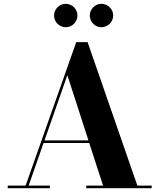

<svg xmlns="http://www.w3.org/2000/svg" viewBox="-20 -985 834 1005"><path d="M450 -903.5C450 -870 477.5 -842.5 511 -842.5C544.5 -842.5 572.5 -870 572.5 -903.5C572.5 -937.5 544.5 -965 511 -965C477.5 -965 450 -937.5 450 -903.5ZM263 -903.5C263 -870 290.5 -842.5 324 -842.5C357.5 -842.5 385.5 -870 385.5 -903.5C385.5 -937.5 357.5 -965 324 -965C290.5 -965 263 -937.5 263 -903.5ZM20.5 -13.5V0H241V-13.5H130L208 -236.5H447L519.5 -13.5H431.5V0H774V-13.5H699L438.5 -764.5H379L114 -13.5ZM332.5 -591.5 443 -250H213Z"/></svg>

Font: Bodoni* 16pt
Style: Bold
Weight: 700
Version: Version 2.3